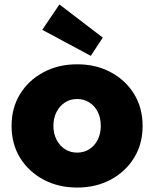

<svg xmlns="http://www.w3.org/2000/svg" viewBox="-20 -833 692 863"><path d="M32 -267Q32 -348 70 -410Q108 -472 175 -508Q242 -544 327 -544Q412 -544 478.5 -508Q545 -472 583 -410Q621 -348 621 -267Q621 -186 583 -124Q545 -62 478.5 -26Q412 10 327 10Q242 10 175 -26Q108 -62 70 -124Q32 -186 32 -267ZM433 -267Q433 -303 419.5 -330Q406 -357 381.5 -372.5Q357 -388 327 -388Q296 -388 272 -372.5Q248 -357 234 -329.5Q220 -302 220 -267Q220 -233 234 -205.5Q248 -178 272 -162.5Q296 -147 327 -147Q357 -147 381.5 -162.5Q406 -178 419.5 -205.5Q433 -233 433 -267ZM388 -582 170 -699 247 -813 442 -664Z"/></svg>

Font: Mach ExtraBold
Style: Regular
Weight: 800
Version: Version 1.002